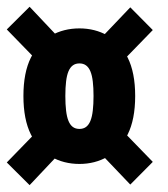

<svg xmlns="http://www.w3.org/2000/svg" viewBox="-26 -654 496 568"><path d="M209 -169Q162.6 -169 125.1 -190.4Q87.6 -211.7 65.4 -256.2Q43.3 -300.6 43.3 -370Q43.3 -439.4 65.4 -483.6Q87.6 -527.8 125.1 -548.9Q162.6 -570 209 -570Q254.9 -570 292.2 -548.9Q329.6 -527.8 351.7 -483.6Q373.9 -439.4 373.9 -370Q373.9 -300.6 351.7 -256.2Q329.6 -211.7 292.2 -190.4Q254.9 -169 209 -169ZM61.6 -106.3 -5.9 -173.4 88.6 -270.6 155.1 -205.4ZM209 -272.6Q220.6 -272.6 228.6 -278.5Q236.6 -284.5 241.5 -296.5Q246.4 -308.5 248.5 -326.9Q250.7 -345.2 250.7 -370Q250.7 -394.8 248.5 -412.9Q246.4 -431 241.5 -442.8Q236.6 -454.6 228.6 -460.5Q220.6 -466.4 209 -466.4Q197.4 -466.4 189.4 -460.5Q181.4 -454.6 176.5 -442.8Q171.6 -431 169.5 -412.9Q167.3 -394.8 167.3 -370Q167.3 -345.2 169.5 -326.9Q171.6 -308.5 176.5 -296.5Q181.4 -284.5 189.4 -278.5Q197.4 -272.6 209 -272.6ZM359.4 -108 264.9 -207.1 331.6 -272.3 426 -175.1ZM88.6 -469.7 -5.9 -566.9 61.6 -634 155.1 -534.9ZM331.6 -468 264.9 -533.1 359.4 -632.3 426 -565.1Z"/></svg>

Font: League Mono Thin Condensed
Style: Regular
Weight: 100
Width: 1
Designer: Tyler Finck
Foundry: The League of Moveable Type / Tyler Finck
Version: Version 2.300;RELEASE